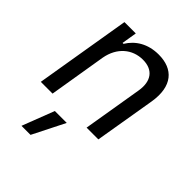

<svg xmlns="http://www.w3.org/2000/svg" viewBox="-223 -673 1033 1033"><g transform="rotate(45 294.0 -156.5)"><path d="M173.3 -327.1C190 -420.1 255 -473 334.5 -473C411.2 -473 448.9 -422.9 434.7 -339.1L378.2 0H467.7L525.9 -346.6C548.7 -484.7 484.7 -552.6 375 -552.6C292.6 -552.6 234 -515.3 199.9 -459.2H192.8L207 -545.5H120.7L29.8 0H119.3ZM123.6 240.8H192.5L284.8 57.5H194.2Z"/></g></svg>

Font: Margiela Sans Text
Style: Italic
Weight: 400
Italic angle: -9.39999°
Designer: Stefan Endress, Andreas Faust
Version: Version 1.100;FEAKit 1.0